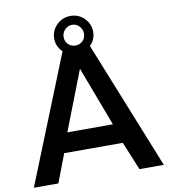

<svg xmlns="http://www.w3.org/2000/svg" viewBox="-97 -1005 961 1087"><g transform="rotate(-10 383.0 -461.0)"><path d="M461 -735 756 0H616L549 -163H212L150 0H9L304 -735H301Q269 -767 269 -811Q269 -857 302 -889.5Q335 -922 382 -922Q428 -922 460.5 -889.5Q493 -857 493 -811Q493 -767 461 -735ZM323 -811Q323 -785 340 -768.5Q357 -752 382 -752Q406 -752 423 -768.5Q440 -785 440 -811Q440 -835 423 -853Q406 -871 382 -871Q358 -871 340.5 -853Q323 -835 323 -811ZM250 -276H512L383 -618Z"/></g></svg>

Font: Oakes Grotesk
Style: Bold
Weight: 600
Designer: Samuel Oakes
Foundry: Samuel Oakes
Version: Version 1.000;PS 001.000;hotconv 1.0.88;makeotf.lib2.5.64775